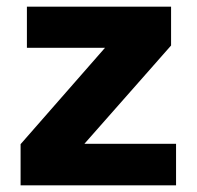

<svg xmlns="http://www.w3.org/2000/svg" viewBox="-20 -558 593 578"><path d="M61 -414V-538H495V-421L234 -125H510V0H42V-124L296 -414Z"/></svg>

Font: Montserrat_am3
Style: Bold
Weight: 700
Designer: Julieta Ulanovsky
Foundry: Julieta Ulanovsky. Armenina letters added by Vahan Hovhannisyan
Version: Version 2.001